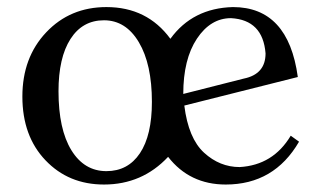

<svg xmlns="http://www.w3.org/2000/svg" viewBox="-20 -502 896 532"><path d="M274.9 -27.8Q334.5 -27.8 367.7 -77.4Q400.9 -127 400.9 -219.7Q400.9 -324.2 364.7 -385Q328.6 -445.8 268.1 -445.8Q208.5 -445.8 175.3 -394Q142.1 -342.3 142.1 -249Q142.1 -144 177.7 -85.9Q213.4 -27.8 274.9 -27.8ZM487.8 -241.7 655.3 -284.2Q715.8 -296.4 715.8 -354Q708.5 -446.8 620.1 -451.7Q563.5 -451.7 525.6 -394.8Q487.8 -337.9 487.8 -241.7ZM605.5 9.3Q505.4 9.3 445.8 -67.4Q374 9.3 268.1 9.3Q169.9 9.3 106 -57.9Q42 -125 42 -234.4Q42 -342.8 108.2 -412.6Q174.3 -482.4 274.9 -482.4Q387.7 -482.4 452.1 -394.5Q513.7 -479.5 625.5 -482.4Q778.8 -482.4 805.2 -288.6L490.7 -209.5Q502 -118.7 545.4 -78.9Q588.9 -39.1 644 -39.1Q736.8 -44.4 785.6 -126L808.6 -109.4Q739.7 9.3 605.5 9.3Z"/></svg>

Font: Kelvinch
Style: Regular
Weight: 400
Designer: Paul James MIller
Foundry: High-Logic / Made with FontCreator
Version: Version 3.30 September 23, 2016